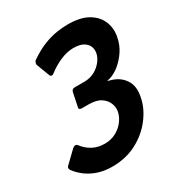

<svg xmlns="http://www.w3.org/2000/svg" viewBox="-167 -787 838 901"><g transform="rotate(-30 252.0 -336.5)"><path d="M180 5Q140 5 106 -6Q72 -17 45.5 -36.5Q19 -56 0 -82Q-4 -89 -2 -95.5Q0 -102 6 -106L63 -161Q70 -168 77.5 -169Q85 -170 90 -164Q110 -137 138.5 -121.5Q167 -106 204 -106Q238 -106 265 -120.5Q292 -135 309 -157.5Q326 -180 331 -204Q336 -226 327.5 -249Q319 -272 295.5 -288Q272 -304 228 -304Q219 -304 211 -304Q203 -304 192 -304Q185 -304 181 -307.5Q177 -311 180 -321L194 -389Q197 -406 213 -406Q223 -406 237.5 -406Q252 -406 269 -406Q299 -407 322.5 -420Q346 -433 361.5 -453Q377 -473 381 -493Q385 -513 378 -530Q371 -547 352 -558Q333 -569 299 -569Q265 -569 228 -553Q191 -537 162 -514Q145 -500 138 -516L111 -587Q110 -594 113.5 -601Q117 -608 120 -609Q162 -638 200 -653Q238 -668 271.5 -673Q305 -678 332 -678Q401 -678 442 -653.5Q483 -629 498 -589.5Q513 -550 503 -507Q496 -471 476 -441Q456 -411 430 -389.5Q404 -368 375 -359Q368 -358 364.5 -357Q361 -356 361 -355Q361 -355 374 -351Q421 -339 446 -302Q471 -265 457 -205Q446 -153 408.5 -104.5Q371 -56 313 -25.5Q255 5 180 5Z"/></g></svg>

Font: Glory Thin
Style: Bold Italic
Weight: 700
Italic angle: -12°
Version: Version 1.011